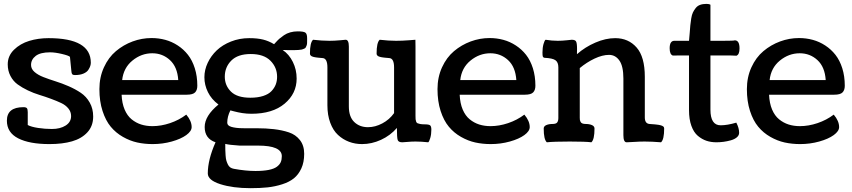

<svg xmlns="http://www.w3.org/2000/svg" viewBox="-20 -732 4407 993"><path d="M461.9 -129.4Q461.9 -80.1 431.9 -47.6Q401.9 -15.1 352.5 -1Q303.2 13.2 235.8 13.2Q132.3 13.2 74 -16.6Q15.6 -46.4 15.6 -107.9Q15.6 -177.7 101.1 -177.7Q114.7 -177.7 119.1 -172.4Q123.5 -167 123.5 -151.9V-85.4Q141.6 -75.7 177 -70.3Q212.4 -64.9 248.5 -64.9Q291.5 -64.9 319.6 -82.8Q347.7 -100.6 347.7 -131.8Q347.7 -153.8 333.5 -171.1Q319.3 -188.5 296.4 -199.2Q273.4 -210 243.9 -220.9Q214.4 -231.9 183.8 -241.2Q153.3 -250.5 123.8 -264.6Q94.2 -278.8 71.3 -295.4Q48.3 -312 34.2 -338.9Q20 -365.7 20 -399.4Q20 -442.9 52.2 -474.6Q84.5 -506.3 131.1 -520.5Q177.7 -534.7 231 -534.7Q449.7 -534.7 449.7 -407.7Q449.7 -399.9 447 -391.1Q444.3 -382.3 436.8 -370.6Q429.2 -358.9 411.4 -351.3Q393.6 -343.8 367.7 -343.8Q362.8 -343.8 359.6 -344.7Q356.4 -345.7 354.7 -346.9Q353 -348.1 351.8 -351.3Q350.6 -354.5 350.3 -356Q350.1 -357.4 349.4 -362.5Q348.6 -367.7 348.6 -369.6L341.8 -438Q335 -444.8 299.6 -453.1Q264.2 -461.4 238.8 -461.4Q189 -461.4 164.8 -442.9Q140.6 -424.3 140.6 -396Q140.6 -375.5 158.4 -359.9Q176.3 -344.2 204.6 -333.3Q232.9 -322.3 267.1 -311.5Q301.3 -300.8 335.4 -285.9Q369.6 -271 397.9 -252Q426.3 -232.9 444.1 -201.4Q461.9 -169.9 461.9 -129.4Z M1000.5 -288.6Q1000.5 -266.1 989 -254.2Q977.5 -242.2 945.8 -242.2H608.9Q610.8 -197.8 624.5 -165.5Q638.2 -133.3 660.6 -115Q683.1 -96.7 710 -88.1Q736.8 -79.6 768.6 -79.6Q813 -79.6 859.4 -95.2Q905.8 -110.8 943.4 -139.2Q971.2 -106.4 971.2 -74.7Q971.2 -53.7 943.4 -33.4Q915.5 -13.2 868.2 0Q820.8 13.2 769.5 13.2Q727.5 13.2 689.7 4.9Q651.9 -3.4 615.5 -24.2Q579.1 -44.9 552.7 -76.7Q526.4 -108.4 510.3 -158.2Q494.1 -208 494.1 -271Q494.1 -332.5 517.6 -383.8Q541 -435.1 579.6 -467.5Q618.2 -500 665.8 -517.6Q713.4 -535.2 763.7 -535.2Q800.8 -535.2 835 -525.9Q869.1 -516.6 899.4 -496.8Q929.7 -477.1 952.1 -448.5Q974.6 -419.9 987.5 -378.9Q1000.5 -337.9 1000.5 -288.6ZM901.9 -317.9Q897.5 -385.7 859.1 -421.1Q820.8 -456.5 767.6 -456.5Q710.9 -456.5 664.8 -418.7Q618.7 -380.9 611.8 -317.9Z M1553.2 63.5Q1553.2 106.9 1538.6 138.9Q1523.9 170.9 1500 190.2Q1476.1 209.5 1439.2 221.2Q1402.3 232.9 1364 237.1Q1325.7 241.2 1275.9 241.2Q1184.1 241.2 1119.4 220.5Q1054.7 199.7 1054.7 165Q1054.7 93.8 1094.7 3.9Q1038.6 -15.1 1038.6 -75.2Q1038.6 -132.8 1109.9 -191.4Q1073.7 -218.3 1055.4 -255.4Q1037.1 -292.5 1037.1 -332.5Q1037.1 -370.6 1054.2 -407Q1071.3 -443.4 1101.1 -471.7Q1130.9 -500 1174.8 -517.3Q1218.8 -534.7 1269 -534.7Q1311.5 -534.7 1340.8 -527.3Q1370.1 -520 1397.5 -503.4Q1397.9 -503.9 1407.7 -514.6Q1417.5 -525.4 1426 -532.7Q1434.6 -540 1448.7 -549.8Q1462.9 -559.6 1481.2 -564.7Q1499.5 -569.8 1519.5 -569.8Q1551.8 -569.8 1560.1 -562.7Q1568.4 -555.7 1568.4 -534.7V-526.4Q1568.4 -515.6 1568.1 -508.8Q1567.9 -502 1565.4 -495.8Q1563 -489.7 1561 -486.3Q1559.1 -482.9 1552.7 -480Q1546.4 -477.1 1541.3 -475.8Q1536.1 -474.6 1523.7 -473.6Q1511.2 -472.7 1501.2 -472.7Q1491.2 -472.7 1471.7 -472.7Q1467.3 -472.7 1457.3 -473.1Q1447.3 -473.6 1441.9 -473.6Q1475.1 -451.2 1494.6 -411.6Q1514.2 -372.1 1514.2 -325.7Q1514.2 -248 1451.9 -195.8Q1389.6 -143.6 1280.3 -143.6Q1255.9 -143.6 1232.9 -147.2Q1210 -150.9 1190.9 -156Q1171.9 -161.1 1171.4 -161.1Q1155.3 -128.9 1155.3 -97.2Q1155.3 -82 1177.2 -75.7Q1199.2 -69.3 1234.4 -68.8Q1269.5 -68.4 1311.8 -68.6Q1354 -68.8 1396.5 -64Q1439 -59.1 1474.1 -47.4Q1509.3 -35.6 1531.2 -7.6Q1553.2 20.5 1553.2 63.5ZM1274.9 -226.6Q1313 -226.6 1340.8 -235.6Q1368.7 -244.6 1383.8 -260.5Q1398.9 -276.4 1406 -294.7Q1413.1 -313 1413.1 -335Q1413.1 -383.3 1378.7 -418Q1344.2 -452.6 1276.9 -452.6Q1210 -452.6 1176.3 -418.7Q1142.6 -384.8 1142.6 -335.4Q1142.6 -289.6 1174.6 -258.1Q1206.5 -226.6 1274.9 -226.6ZM1218.8 21Q1166 17.6 1145 12.2Q1145 33.2 1145.3 43.7Q1145.5 54.2 1146.7 71.5Q1147.9 88.9 1150.6 98.1Q1153.3 107.4 1158.2 117.9Q1163.1 128.4 1170.9 133.8Q1178.7 139.2 1189.5 141.1Q1251 152.3 1301.3 152.3Q1342.3 152.3 1369.9 146.7Q1397.5 141.1 1411.9 130.4Q1426.3 119.6 1431.9 106.7Q1437.5 93.8 1437.5 75.7Q1437.5 21 1314 21Z M2128.9 -491.2V-133.3Q2128.9 -120.6 2129.4 -115.2Q2129.9 -109.9 2132.1 -103.3Q2134.3 -96.7 2139.4 -94.5Q2144.5 -92.3 2153.3 -90.6Q2162.1 -88.9 2176.8 -88.9Q2198.7 -88.9 2204.8 -83.5Q2210.9 -78.1 2210.9 -61.5Q2210.9 -37.1 2205.3 -18.3Q2199.7 0.5 2194.8 3.9Q2159.2 0 2128.9 0Q2108.9 0 2087.2 2Q2065.4 3.9 2060.5 3.9Q2041 3.9 2036.9 -7.8Q2032.7 -19.5 2032.7 -70.3Q1998.5 -30.8 1950.4 -8.8Q1902.3 13.2 1852.5 13.2Q1816.4 13.2 1784.9 1.2Q1753.4 -10.7 1728 -34.2Q1702.6 -57.6 1688 -97.2Q1673.3 -136.7 1673.3 -187.5V-383.3Q1673.3 -429.7 1648.9 -431.6Q1645 -432.1 1637.9 -432.6Q1630.9 -433.1 1626.7 -433.6Q1622.6 -434.1 1616.7 -434.8Q1610.8 -435.5 1607.4 -436.3Q1604 -437 1599.4 -438.2Q1594.7 -439.5 1592.3 -440.9Q1589.8 -442.4 1587.4 -444.3Q1585 -446.3 1584 -449Q1583 -451.7 1583 -455.1Q1583 -511.7 1599.1 -526.4Q1645 -521 1683.6 -521Q1710.4 -521 1738.5 -523.7Q1766.6 -526.4 1767.6 -526.4Q1784.2 -526.4 1784.2 -491.2V-181.6Q1784.2 -127.9 1812 -101.1Q1839.8 -74.2 1883.3 -74.2Q1920.4 -74.2 1957.3 -93.8Q1994.1 -113.3 2018.1 -147V-383.3Q2018.1 -429.7 1993.7 -431.6Q1989.7 -432.1 1982.7 -432.6Q1975.6 -433.1 1971.4 -433.6Q1967.3 -434.1 1961.4 -434.8Q1955.6 -435.5 1952.1 -436.3Q1948.7 -437 1944.1 -438.2Q1939.5 -439.5 1937 -440.9Q1934.6 -442.4 1932.1 -444.3Q1929.7 -446.3 1928.7 -449Q1927.7 -451.7 1927.7 -455.1Q1927.7 -512.2 1943.8 -526.4Q1989.7 -521 2028.3 -521Q2060.5 -521 2094 -523.7Q2127.4 -526.4 2128.4 -526.4Q2128.9 -526.4 2128.9 -491.2Z M2749 -288.6Q2749 -266.1 2737.5 -254.2Q2726.1 -242.2 2694.3 -242.2H2357.4Q2359.4 -197.8 2373 -165.5Q2386.7 -133.3 2409.2 -115Q2431.6 -96.7 2458.5 -88.1Q2485.4 -79.6 2517.1 -79.6Q2561.5 -79.6 2607.9 -95.2Q2654.3 -110.8 2691.9 -139.2Q2719.7 -106.4 2719.7 -74.7Q2719.7 -53.7 2691.9 -33.4Q2664.1 -13.2 2616.7 0Q2569.3 13.2 2518.1 13.2Q2476.1 13.2 2438.2 4.9Q2400.4 -3.4 2364 -24.2Q2327.6 -44.9 2301.3 -76.7Q2274.9 -108.4 2258.8 -158.2Q2242.7 -208 2242.7 -271Q2242.7 -332.5 2266.1 -383.8Q2289.6 -435.1 2328.1 -467.5Q2366.7 -500 2414.3 -517.6Q2461.9 -535.2 2512.2 -535.2Q2549.3 -535.2 2583.5 -525.9Q2617.7 -516.6 2647.9 -496.8Q2678.2 -477.1 2700.7 -448.5Q2723.1 -419.9 2736.1 -378.9Q2749 -337.9 2749 -288.6ZM2650.4 -317.9Q2646 -385.7 2607.7 -421.1Q2569.3 -456.5 2516.1 -456.5Q2459.5 -456.5 2413.3 -418.7Q2367.2 -380.9 2360.4 -317.9Z M3398.9 3.9Q3351.6 0 3313.5 0Q3288.6 0 3259.3 2Q3230 3.9 3220.7 3.9Q3204.1 3.9 3204.1 -33.2V-325.7Q3204.1 -389.2 3183.6 -418.7Q3163.1 -448.2 3129.9 -448.2Q3095.7 -448.2 3054.9 -429Q3014.2 -409.7 2978.5 -379.9V-122.6Q2978.5 -115.2 2979.2 -111.1Q2980 -106.9 2982.7 -101.6Q2985.4 -96.2 2992.2 -93.5Q2999 -90.8 3009.8 -90.8Q3028.3 -90.8 3041.5 -85Q3054.7 -79.1 3054.7 -67.4Q3054.7 -10.3 3038.6 3.9Q3008.8 0 2926.8 0Q2844.7 0 2808.1 3.9Q2792 -10.7 2792 -67.4Q2792 -79.1 2805.2 -85Q2818.4 -90.8 2836.9 -90.8Q2856 -90.8 2861.8 -98.9Q2867.7 -106.9 2867.7 -121.6V-383.8Q2867.7 -409.7 2852.8 -420.4Q2837.9 -431.2 2795.4 -433.1Q2789.1 -434.6 2787.4 -439.5Q2785.6 -444.3 2785.6 -460.4Q2785.6 -485.4 2791 -504.4Q2796.4 -523.4 2801.8 -526.4Q2834 -521 2864.7 -521Q2886.7 -521 2911.1 -523.7Q2935.5 -526.4 2937 -526.4Q2954.1 -526.4 2959.2 -517.8Q2964.4 -509.3 2964.4 -478.5Q2964.4 -475.1 2964.1 -466.1Q2963.9 -457 2963.9 -451.7Q3005.9 -488.8 3059.1 -511.7Q3112.3 -534.7 3161.6 -534.7Q3230 -534.7 3272.5 -486.3Q3314.9 -438 3314.9 -334.5V-124.5Q3314.9 -92.8 3339.4 -90.8Q3344.2 -90.3 3352.3 -89.8Q3360.4 -89.4 3365 -88.9Q3369.6 -88.4 3376.5 -87.6Q3383.3 -86.9 3387.2 -86.2Q3391.1 -85.4 3396.2 -84.2Q3401.4 -83 3404.3 -81.5Q3407.2 -80.1 3409.9 -78.1Q3412.6 -76.2 3413.8 -73.5Q3415 -70.8 3415 -67.4Q3415 -10.7 3398.9 3.9Z M3788.1 -97.7Q3802.7 -69.8 3802.7 -45.4Q3802.7 -31.7 3790.8 -21.7Q3778.8 -11.7 3759.8 -6.3Q3740.7 -1 3721.7 1.5Q3702.6 3.9 3684.6 3.9Q3657.2 3.9 3633.8 -3.9Q3610.4 -11.7 3589.1 -29.5Q3567.9 -47.4 3555.7 -81.3Q3543.5 -115.2 3543.5 -162.1V-445.3H3522.5Q3464.8 -445.3 3459.5 -444.8Q3443.4 -450.7 3443.4 -482.4Q3443.4 -521 3467.8 -521H3543.5Q3545.4 -536.6 3547.1 -561.8Q3548.8 -586.9 3550.3 -601.6Q3551.8 -616.2 3554.9 -636.2Q3558.1 -656.2 3563.7 -667.7Q3569.3 -679.2 3578.1 -690.4Q3586.9 -701.7 3600.8 -706.8Q3614.7 -711.9 3633.8 -711.9Q3647 -711.9 3654.3 -707.5V-521H3719.2Q3777.3 -521 3780.3 -523.4Q3804.7 -523.4 3804.7 -481.4Q3804.7 -449.7 3788.6 -443.8Q3772.5 -445.3 3725.6 -445.3H3654.3V-165Q3654.3 -84 3707 -84Q3741.2 -84 3788.1 -97.7Z M4349.1 -288.6Q4349.1 -266.1 4337.6 -254.2Q4326.2 -242.2 4294.4 -242.2H3957.5Q3959.5 -197.8 3973.1 -165.5Q3986.8 -133.3 4009.3 -115Q4031.7 -96.7 4058.6 -88.1Q4085.4 -79.6 4117.2 -79.6Q4161.6 -79.6 4208 -95.2Q4254.4 -110.8 4292 -139.2Q4319.8 -106.4 4319.8 -74.7Q4319.8 -53.7 4292 -33.4Q4264.2 -13.2 4216.8 0Q4169.4 13.2 4118.2 13.2Q4076.2 13.2 4038.3 4.9Q4000.5 -3.4 3964.1 -24.2Q3927.7 -44.9 3901.4 -76.7Q3875 -108.4 3858.9 -158.2Q3842.8 -208 3842.8 -271Q3842.8 -332.5 3866.2 -383.8Q3889.6 -435.1 3928.2 -467.5Q3966.8 -500 4014.4 -517.6Q4062 -535.2 4112.3 -535.2Q4149.4 -535.2 4183.6 -525.9Q4217.8 -516.6 4248 -496.8Q4278.3 -477.1 4300.8 -448.5Q4323.2 -419.9 4336.2 -378.9Q4349.1 -337.9 4349.1 -288.6ZM4250.5 -317.9Q4246.1 -385.7 4207.8 -421.1Q4169.4 -456.5 4116.2 -456.5Q4059.6 -456.5 4013.4 -418.7Q3967.3 -380.9 3960.4 -317.9Z"/></svg>

Font: Coustard
Style: Regular
Weight: 400
Foundry: vernon adams
Version: Version 1.000